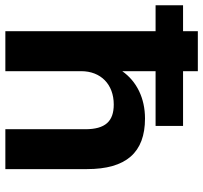

<svg xmlns="http://www.w3.org/2000/svg" viewBox="-70 -718 759 717"><g transform="rotate(90 309.5 -359.5)"><path d="M216.8 0V-283.2C216.8 -356.4 266.1 -404.8 341.3 -404.8C403.8 -404.8 433.6 -373.5 433.6 -298.3V0H582.5V-304.7C582.5 -451.2 520.5 -521.5 393.6 -521.5C317.9 -521.5 254.9 -490.7 216.8 -436.5V-561H421.4V-663.6H216.8V-718.8H67.4V-663.6H-29.3V-561H67.4V0Z"/></g></svg>

Font: Winston
Style: Bold
Weight: 700
Designer: Vernon Adams, Kim Jin-seong, David Berlow, Cristiano Sobral
Foundry: The Winston Project Authors
Version: Version 3.004